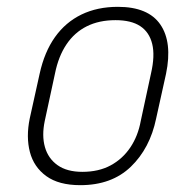

<svg xmlns="http://www.w3.org/2000/svg" viewBox="-20 -532 513 562"><path d="M437 -185 466 -316Q485 -408 449.5 -460Q414 -512 325 -512Q265 -512 218.5 -489.5Q172 -467 141 -423.5Q110 -380 96 -316L67 -185Q56 -131 67.5 -87Q79 -43 115.5 -16.5Q152 10 215 10Q307 10 363 -44Q419 -98 437 -185ZM422 -317 392 -178Q384 -134 361.5 -100.5Q339 -67 304 -48Q269 -29 221 -29Q176 -29 148.5 -48.5Q121 -68 111.5 -101.5Q102 -135 111 -178L141 -317Q151 -367 174.5 -402Q198 -437 234 -455Q270 -473 318 -473Q364 -473 390.5 -455.5Q417 -438 425.5 -403.5Q434 -369 422 -317Z"/></svg>

Font: Advent Pro Light
Style: Italic
Weight: 300
Italic angle: -12°
Version: Version 3.000